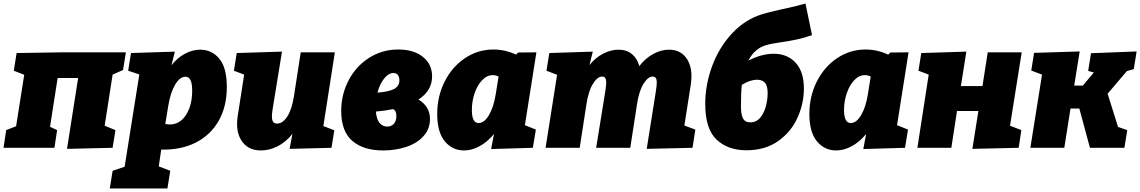

<svg xmlns="http://www.w3.org/2000/svg" viewBox="-36 -836 6449 1086"><path d="M676 -540 660 -440 601 -414 556 -125 617 -100 601 0 343 6 406 -395H290L247 -119L287 -100L272 0H-16L-1 -100L55 -122L101 -413L42 -436L58 -536L314 -540Z M876 10 862 105 927 130 911 230H585L601 130L669 107L752 -415L689 -436L705 -536L953 -544L934 -467Q967 -509 1010 -532Q1053 -555 1097 -555Q1162 -555 1204.5 -504Q1247 -453 1247 -344Q1247 -233 1200.5 -152Q1154 -71 1070 -29Q986 13 876 10ZM916 -239 899 -135Q912 -132 924 -132Q982 -132 1016.5 -186.5Q1051 -241 1051 -323Q1051 -364 1041.5 -383Q1032 -402 1013 -402Q981 -402 954.5 -357Q928 -312 916 -239Z M1858 -540 1793 -123 1855 -99 1839 0 1602 6 1618 -79Q1582 -33 1535 -9Q1488 15 1440 15Q1376 15 1340.5 -26.5Q1305 -68 1305 -135Q1305 -155 1308 -176L1345 -414L1287 -436L1303 -536L1559 -544L1507 -225Q1502 -197 1502 -177Q1502 -158 1508.5 -147.5Q1515 -137 1531 -137Q1563 -137 1589 -177Q1615 -217 1627 -294L1665 -540Z M2396 -163Q2396 -106 2359 -65.5Q2322 -25 2261.5 -5Q2201 15 2131 15Q2020 15 1957 -39Q1894 -93 1894 -208Q1894 -302 1936 -382Q1978 -462 2052 -509Q2126 -556 2217 -556Q2304 -556 2356 -514.5Q2408 -473 2408 -404Q2408 -323 2331 -273Q2396 -234 2396 -163ZM2099 -312Q2164 -317 2193.5 -333Q2223 -349 2223 -382Q2223 -401 2214.5 -412Q2206 -423 2189 -423Q2162 -423 2137 -392Q2112 -361 2099 -312ZM2206 -180Q2206 -210 2188 -219Q2141 -209 2090 -205Q2094 -160 2111.5 -140Q2129 -120 2154 -120Q2177 -120 2191.5 -135.5Q2206 -151 2206 -180Z M2998 -540 2933 -128 2995 -103 2978 0 2742 7 2758 -78Q2722 -34 2677.5 -9.5Q2633 15 2589 15Q2523 15 2480 -36.5Q2437 -88 2437 -191Q2437 -291 2479 -374.5Q2521 -458 2594 -507Q2667 -556 2755 -556Q2821 -556 2883 -527L2895 -539ZM2768 -303 2784 -403Q2769 -411 2751 -411Q2718 -411 2691 -382.5Q2664 -354 2648.5 -308.5Q2633 -263 2633 -214Q2633 -140 2671 -140Q2703 -140 2729.5 -184.5Q2756 -229 2768 -303Z M3835 -126 3897 -103 3881 0 3622 6 3673 -315Q3679 -355 3679 -370Q3679 -403 3656 -403Q3629 -403 3603.5 -361.5Q3578 -320 3567 -246L3529 0H3336L3387 -315Q3393 -355 3393 -370Q3393 -403 3370 -403Q3343 -403 3317.5 -361.5Q3292 -320 3281 -246L3243 0H3050L3115 -413L3055 -436L3071 -536L3317 -544L3298 -468Q3333 -511 3376.5 -533Q3420 -555 3462 -555Q3508 -555 3538.5 -530Q3569 -505 3580 -462Q3616 -508 3660 -531.5Q3704 -555 3748 -555Q3808 -555 3841.5 -513.5Q3875 -472 3875 -405Q3875 -385 3872 -362Z M4511 -335Q4511 -251 4475 -170.5Q4439 -90 4365.5 -38Q4292 14 4186 14Q4081 14 4017 -46.5Q3953 -107 3953 -248Q3953 -356 3992 -462Q4031 -568 4105 -647.5Q4179 -727 4279 -757Q4305 -765 4379 -782Q4466 -800 4520 -816L4557 -637Q4507 -620 4465.5 -611.5Q4424 -603 4375 -596Q4336 -590 4313.5 -585Q4291 -580 4272 -571Q4224 -547 4197 -493Q4272 -532 4340 -532Q4417 -532 4464 -481.5Q4511 -431 4511 -335ZM4306 -309Q4306 -351 4290.5 -368Q4275 -385 4247 -385Q4206 -385 4160 -356Q4155 -311 4155 -235Q4155 -189 4166.5 -166.5Q4178 -144 4208 -144Q4243 -144 4265 -171.5Q4287 -199 4296.5 -237Q4306 -275 4306 -309Z M5103 -540 5038 -128 5100 -103 5083 0 4847 7 4863 -78Q4827 -34 4782.5 -9.5Q4738 15 4694 15Q4628 15 4585 -36.5Q4542 -88 4542 -191Q4542 -291 4584 -374.5Q4626 -458 4699 -507Q4772 -556 4860 -556Q4926 -556 4988 -527L5000 -539ZM4873 -303 4889 -403Q4874 -411 4856 -411Q4823 -411 4796 -382.5Q4769 -354 4753.5 -308.5Q4738 -263 4738 -214Q4738 -140 4776 -140Q4808 -140 4834.5 -184.5Q4861 -229 4873 -303Z M5551 -540H5743L5677 -125L5741 -100L5726 0L5464 6L5498 -208H5377L5345 0H5153L5217 -414L5159 -436L5175 -536L5430 -544L5399 -349H5521Z M6377 -445 6338 -434 6229 -306 6288 -118 6340 -100 6324 0H6129L6069 -222H6019L5984 0H5792L5858 -414L5797 -437L5813 -537L6071 -545L6040 -352H6089L6151 -426L6119 -435L6135 -535L6393 -545Z"/></svg>

Font: Bitter Pro Black
Style: Italic
Weight: 900
Italic angle: -9°
Designer: Sol Matas, and Bitter project Authors
Foundry: Sol Matas
Version: Version 1.010